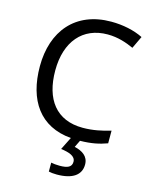

<svg xmlns="http://www.w3.org/2000/svg" viewBox="-138 -814 909 1144"><g transform="rotate(15 316.0 -242.0)"><path d="M473 139C473 88 434 64 386 53L407 10C476 9 524 -1 573 -19V-97C519 -81 464 -69 402 -69C238 -69 156 -180 156 -357C156 -536 250 -645 403 -645C467 -645 521 -626 565 -606L601 -682C547 -709 477 -724 404 -724C183 -724 61 -574 61 -358C61 -147 157 -8 350 8L311 86C362 93 402 106 402 141C402 174 376 185 328 185C309 185 287 183 275 180V235C286 238 305 240 325 240C423 240 473 203 473 139Z"/></g></svg>

Font: Noto Sans Cypriot
Style: Regular
Weight: 400
Designer: Monotype Design Team
Foundry: Monotype Imaging Inc.
Version: Version 2.002